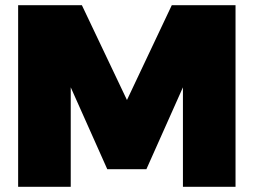

<svg xmlns="http://www.w3.org/2000/svg" viewBox="-20 -721 979 741"><path d="M50 -701V0H253V-384L394 -68H545L686 -384V0H889V-701H643L470 -335L296 -701Z"/></svg>

Font: Montserrat arm Black
Style: Regular
Weight: 900
Designer: Julieta Ulanovsky
Foundry: Julieta Ulanovsky
Version: Version 6.000;PS 006.000;hotconv 1.0.88;makeotf.lib2.5.64775